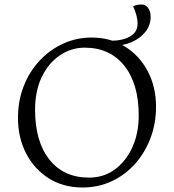

<svg xmlns="http://www.w3.org/2000/svg" viewBox="-20 -822 773 854"><path d="M347 12Q262 12 197.5 -28.5Q133 -69 96.5 -139Q60 -209 60 -297Q60 -374 85.5 -439Q111 -504 156.5 -552.5Q202 -601 261 -628Q320 -655 387 -655Q472 -655 536.5 -614.5Q601 -574 637.5 -504.5Q674 -435 674 -347Q674 -273 649.5 -208Q625 -143 581 -93.5Q537 -44 477 -16Q417 12 347 12ZM376 -32Q441 -32 490.5 -68Q540 -104 568.5 -166.5Q597 -229 597 -309Q597 -449 533 -529.5Q469 -610 356 -610Q297 -610 246.5 -576Q196 -542 166 -480Q136 -418 136 -334Q136 -193 199.5 -112.5Q263 -32 376 -32ZM478 -618V-641Q506 -641 532 -648.5Q558 -656 575 -672.5Q592 -689 592 -718Q592 -733 587 -753Q582 -773 572 -794Q587 -802 610 -802Q627 -802 638.5 -787Q650 -772 650 -746Q650 -711 628 -682Q606 -653 567.5 -635.5Q529 -618 478 -618Z"/></svg>

Font: Petrona Light
Style: Regular
Weight: 300
Designer: Ringo R. Seeber
Foundry: Ringo R. Seeber
Version: Version 2.001; ttfautohint (v1.8.3)